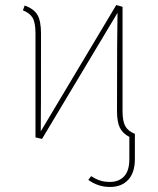

<svg xmlns="http://www.w3.org/2000/svg" viewBox="-20 -546 628 763"><path d="M516 -14V86Q516 140 489.5 168.5Q463 197 417 197Q370 197 331 169L342 154Q359 165 376.5 171Q394 177 417 177Q452 177 473 155Q494 133 494 86V-2Q467 -16 456 -39Q445 -62 445 -105Q445 -411 447 -495L147 6L121 0V-413Q121 -455 110 -474.5Q99 -494 71 -505L78 -524Q115 -511 129 -486.5Q143 -462 143 -413Q143 -67 142 -24L442 -526L467 -519V-105Q467 -64 478 -44.5Q489 -25 516 -14Z"/></svg>

Font: Fira Sans Thin
Style: Regular
Weight: 100
Designer: bBox Type GmbH & Carrois Corporate GbR & Edenspiekermann AG
Foundry: bBox Type GmbH & Carrois Corporate GbR & Edenspiekermann AG
Version: Version 4.301